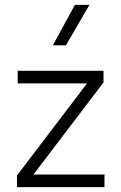

<svg xmlns="http://www.w3.org/2000/svg" viewBox="-20 -772 501 792"><path d="M50 0V-48L339 -428H53V-480H407V-432L118 -52H411V0ZM198 -585 289 -752H349L252 -585Z"/></svg>

Font: Geologica Cursive Thin
Style: Regular
Weight: 250
Designer: Sindre Bremnes, Frode Helland
Foundry: Monokrom Skriftforlag AS
Version: Version 1.010;gftools[0.9.28]